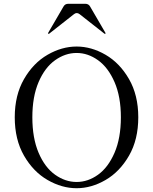

<svg xmlns="http://www.w3.org/2000/svg" viewBox="-20 -981 811 1015"><path d="M58 -361Q58 -478 107 -563Q156 -648 231.5 -691.5Q307 -735 385 -735Q463 -735 538 -691.5Q613 -648 662 -563Q711 -478 711 -361Q711 -243 662 -158Q613 -73 538 -29.5Q463 14 385 14Q307 14 231.5 -29.5Q156 -73 107 -158Q58 -243 58 -361ZM619 -361Q619 -470 585.5 -547Q552 -624 498.5 -662.5Q445 -701 385 -701Q325 -701 271 -662.5Q217 -624 184 -547Q151 -470 151 -361Q151 -251 184 -173.5Q217 -96 271 -57.5Q325 -19 385 -19Q445 -19 498.5 -57.5Q552 -96 585.5 -173.5Q619 -251 619 -361ZM234 -805 235 -808 316 -947Q324 -961 341 -961H431Q448 -961 456 -947L537 -808L538 -805Q538 -802 535 -802Q533 -802 532 -803L401 -906Q393 -912 386 -912Q378 -912 371 -906L240 -803Q239 -802 237 -802Q234 -802 234 -805Z"/></svg>

Font: Shippori Mincho B1
Style: Regular
Weight: 400
Designer: FONTDASU
Foundry: FONTDASU / Google Inc. / but / Adobe
Version: Version 3.110; ttfautohint (v1.8.3)